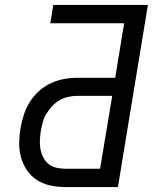

<svg xmlns="http://www.w3.org/2000/svg" viewBox="-20 -755 640 775"><path d="M242 0Q211 0 182 -6.5Q153 -13 129 -28.5Q105 -44 89 -67.5Q73 -91 65 -119.5Q57 -148 57.5 -178.5Q58 -209 63 -239Q68 -266 76.5 -292.5Q85 -319 100 -343Q115 -367 137 -387Q159 -407 185 -419Q211 -431 238 -436Q265 -441 292 -441H445L481 -661H183L195 -735H577L456 0ZM242 -74H384L433 -368H292Q274 -368 255.5 -364Q237 -360 220.5 -350.5Q204 -341 191 -327Q178 -313 168 -297Q158 -281 153 -263Q148 -245 145 -228Q142 -209 141 -190.5Q140 -172 143 -154.5Q146 -137 154 -121Q162 -105 175 -94Q188 -83 205.5 -78.5Q223 -74 242 -74Z"/></svg>

Font: Iosevka Aile Oblique
Style: Regular
Weight: 400
Italic angle: -9°
Designer: Belleve Invis
Foundry: Belleve Invis
Version: Version 31.1.0; ttfautohint (v1.8.4)